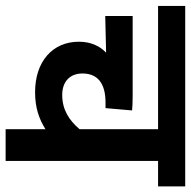

<svg xmlns="http://www.w3.org/2000/svg" viewBox="-18 -644 662 665"><g transform="rotate(90 312.5 -311.0)"><path d="M625 -528V-622H0V-528H427V-256C396 -220 360 -196 308 -196C263 -196 234 -222 234 -266C234 -317 266 -346 335 -346H354L362 -438C355 -439 331 -440 310 -440H35V-345L162 -348C138 -326 124 -293 124 -254C124 -162 193 -102 299 -102C353 -102 392 -116 427 -138V0H537V-528Z"/></g></svg>

Font: Noto Sans Devanagari UI SemiCondensed SemiBold
Style: Regular
Weight: 600
Width: 4
Designer: Jelle Bosma - Monotype Design Team
Foundry: Monotype Imaging Inc.
Version: Version 2.004